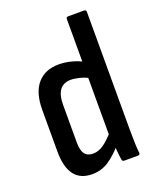

<svg xmlns="http://www.w3.org/2000/svg" viewBox="-131 -761 690 847"><g transform="rotate(-20 214.0 -337.5)"><path d="M155 8Q100 8 72 -28.5Q44 -65 44 -140V-333Q44 -415 80 -456.5Q116 -498 180 -498Q211 -498 242 -489.5Q273 -481 294 -468L296 -391Q272 -404 248.5 -410Q225 -416 207 -416Q173 -416 155.5 -393Q138 -370 138 -323V-146Q138 -110 150.5 -93Q163 -76 190 -76Q215 -76 239.5 -93Q264 -110 295 -146L302 -78Q267 -37 232.5 -14.5Q198 8 155 8ZM308 0Q298 0 297 -10Q294 -28 292 -54Q290 -80 290 -96L283 -120V-673Q283 -683 292 -683H367Q377 -683 377 -673V-121Q377 -87 378 -58Q379 -29 381 -13Q383 0 372 0Z"/></g></svg>

Font: Sofia Sans Condensed SemiBold
Style: Regular
Weight: 600
Designer: Botio Nikoltchev, Ani Petrova
Foundry: lettersoup
Version: Version 4.101